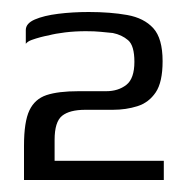

<svg xmlns="http://www.w3.org/2000/svg" viewBox="-20 -555 313 320"><path d="M20 -255Q20 -269 20 -283.5Q20 -298 20 -312Q20 -352 29 -371Q38 -390 57.5 -396.5Q77 -403 111 -403Q124 -403 134 -403Q144 -403 157 -403Q177 -403 190.5 -413.5Q204 -424 204 -452Q204 -479 193.5 -488Q183 -497 168 -500Q157 -501 147.5 -502Q138 -503 123 -503Q105 -503 88.5 -501Q72 -499 61 -496Q55 -495 47.5 -493Q40 -491 33 -488.5Q26 -486 23 -482V-505Q23 -516 38 -522.5Q53 -529 77 -532Q101 -535 128 -535Q164 -535 192 -530Q220 -525 235.5 -508Q251 -491 251 -453Q251 -418 239.5 -401Q228 -384 209 -378Q190 -372 168 -372Q159 -372 148 -372Q137 -372 122 -372Q96 -372 83.5 -362Q71 -352 71 -322V-287H253V-255Z"/></svg>

Font: Genos Thin
Style: Regular
Weight: 400
Version: Version 1.010